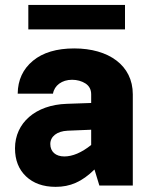

<svg xmlns="http://www.w3.org/2000/svg" viewBox="-20 -742 617 768"><path d="M511.2 -364.7C511.2 -481 414.1 -548.3 276.9 -548.3C206.5 -548.3 151.4 -531.7 111.8 -499C71.8 -465.8 51.3 -421.9 50.8 -367.2H191.9C197.3 -399.9 227.5 -422.9 268.1 -422.9C288.1 -422.9 306.2 -418 321.8 -408.2C336.9 -398.4 344.7 -383.8 344.7 -364.7V-330.1L247.1 -326.7C122.1 -322.8 40 -250 40 -148.9C40 -101.6 54.7 -64.5 84 -36.6C113.3 -8.8 152.8 5.4 202.6 5.4C260.7 5.4 307.6 -14.6 357.9 -64L377.4 0H511.2ZM181.2 -166C181.2 -195.8 207.5 -217.3 250.5 -219.2L344.7 -223.1V-162.1C306.2 -131.3 270 -116.2 237.3 -116.2C202.6 -116.2 181.2 -135.3 181.2 -166ZM93.3 -722.2V-624.5H480V-722.2Z"/></svg>

Font: Estedad ExtraBold
Style: Regular
Weight: 800
Designer: Amin Abedi
Version: Version 7.3